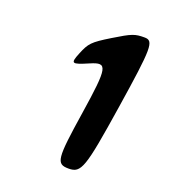

<svg xmlns="http://www.w3.org/2000/svg" viewBox="-130 -814 833 916"><g transform="rotate(20 286.5 -356.0)"><path d="M446 -356C496 -679 496 -712 448 -712C399 -712 385 -707 300 -655C215 -603 205 -592 181 -533C157 -474 163 -471 244 -506C325 -541 330 -519 292 -272C254 -25 256 0 321 0C385 0 396 -33 446 -356Z"/></g></svg>

Font: Asimov Print
Style: AIt
Weight: 500
Designer: Google
Version: Version 2.000980: 2014